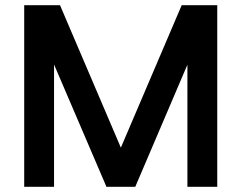

<svg xmlns="http://www.w3.org/2000/svg" viewBox="-20 -720 931 740"><path d="M389.3 0 390.3 -21 680.3 -700H791.3V-679L501.3 0ZM73.3 0V-700H188.3V0ZM390.3 0 99.3 -679V-700H211.3L501.3 -21V0ZM702.3 0V-700H817.3V0Z"/></svg>

Font: Fustat
Style: Regular
Weight: 400
Designer: Mohamed Gaber, Khaled Hosny, Laura Garcia Mut
Foundry: Kief Type Foundry, Alif Type Foundry, Hard Type Foundry
Version: Version 1.007